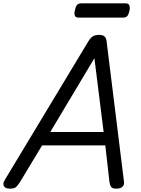

<svg xmlns="http://www.w3.org/2000/svg" viewBox="-59 -1111 839 1145"><path d="M-1 14Q-27 14 -35.5 -1Q-44 -16 -31 -37L467 -863Q481 -886 495 -894.5Q509 -903 533 -903Q553 -903 564.5 -893.5Q576 -884 578 -854L680 -31Q684 -11 672.5 1.5Q661 14 635 14Q613 14 605.5 5.5Q598 -3 594 -23L569 -244H192L60 -25Q44 -1 34 6.5Q24 14 -1 14ZM241 -324H559L504 -764ZM411 -1006Q392 -1006 387.5 -1017.5Q383 -1029 387 -1047Q391 -1069 399 -1080Q407 -1091 425 -1091H689Q708 -1091 712.5 -1078.5Q717 -1066 713 -1047Q709 -1027 701 -1016.5Q693 -1006 675 -1006Z"/></svg>

Font: Playwrite DE SAS
Style: Regular
Weight: 400
Designer: Veronika Burian, José Scaglione
Foundry: TypeTogether
Version: Version 1.002